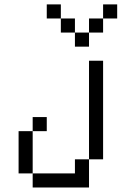

<svg xmlns="http://www.w3.org/2000/svg" viewBox="-20 -832 540 852"><path d="M250 -750H187.5V-812.5H250ZM62.5 -250H125V-62.5H62.5ZM125 -62.5H312.5V-125H375V0H125ZM125 -312.5H187.5V-250H125ZM250 -750H312.5V-687.5H250ZM312.5 -687.5H375V-625H312.5ZM375 -562.5H437.5V-125H375ZM375 -750H437.5V-687.5H375ZM437.5 -812.5H500V-750H437.5Z"/></svg>

Font: 寒蝉点阵体 16px
Style: Regular
Weight: 400
Designer: Designed by Warren2060
Foundry: ChillType
Version: Version 1.000